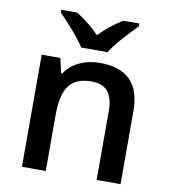

<svg xmlns="http://www.w3.org/2000/svg" viewBox="-85 -838 805 911"><g transform="rotate(10 317.5 -383.0)"><path d="M557.1 0H441.9V-332Q441.9 -394.5 416.7 -425.3Q391.6 -456.1 336.9 -456.1Q264.2 -456.1 230.5 -413.1Q196.8 -370.1 196.8 -269V0H82V-540H171.9L188 -469.2H193.8Q218.3 -507.8 263.2 -528.8Q308.1 -549.8 362.8 -549.8Q557.1 -549.8 557.1 -352.1ZM512.7 -766.1V-752.9Q451.2 -689 426 -658.7Q400.9 -628.4 387.7 -606H260.7Q229 -657.2 136.7 -752.9V-766.1H213.9Q281.2 -722.2 323.7 -676.8Q371.1 -725.6 435.1 -766.1Z"/></g></svg>

Font: f0_32663          
Style: Regular
Weight: 600
Foundry: Ascender Corporation
Version: Version 1.10